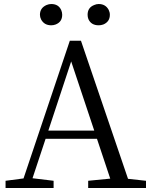

<svg xmlns="http://www.w3.org/2000/svg" viewBox="-20 -940 759 960"><path d="M473.6 -813.5Q435.5 -813.5 421.9 -844.7Q418 -854.5 418 -866.2Q418 -902.3 451.2 -915Q461.9 -919.9 473.6 -919.9Q507.8 -919.9 523.4 -890.6Q529.3 -878.9 529.3 -866.2Q529.3 -831.1 496.1 -817.4Q484.4 -813.5 473.6 -813.5ZM236.3 -813.5Q201.2 -813.5 185.5 -842.8Q179.7 -854.5 179.7 -866.2Q179.7 -900.4 212.9 -915Q224.6 -919.9 236.3 -919.9Q272.5 -919.9 286.1 -889.6Q291 -877.9 291 -866.2Q291 -830.1 257.8 -817.4Q247.1 -813.5 236.3 -813.5ZM221.7 -287.1H451.2L335.9 -632.8ZM620.1 -45.9 710 -36.1V0H420.9V-36.1L531.2 -46.9L464.8 -246.1H208L142.6 -48.8L248 -36.1V0H7.8V-36.1L97.7 -47.9L329.1 -736.3H384.8Z"/></svg>

Font: GenYoMin JP Regular
Style: Regular
Weight: 400
Version: Version 1.001;PS 1;hotconv 16.6.51;makeotf.lib2.5.65220 DEVE